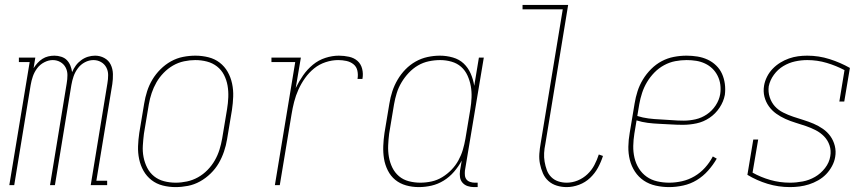

<svg xmlns="http://www.w3.org/2000/svg" viewBox="-20 -755 3540 783"><path d="M18 0 101 -502H57V-520H124L117 -477Q124 -488 133 -498Q142 -508 153 -515Q164 -522 176.5 -525Q189 -528 202 -528Q216 -528 230 -523.5Q244 -519 253 -509.5Q262 -500 267 -487.5Q272 -475 274 -461Q280 -475 289 -487.5Q298 -500 311 -509.5Q324 -519 338.5 -523.5Q353 -528 368 -528Q388 -528 405.5 -518.5Q423 -509 431.5 -491.5Q440 -474 440.5 -453Q441 -432 438 -412L373 -18H417V0H350L418 -415Q421 -432 421 -449Q421 -466 413.5 -480Q406 -494 392 -502Q378 -510 361 -510Q343 -510 326 -501Q309 -492 297.5 -476.5Q286 -461 280 -443.5Q274 -426 271 -408L204 0H184L252 -415Q255 -432 255 -449Q255 -466 247.5 -480Q240 -494 226 -502Q212 -510 195 -510Q178 -510 160.5 -501Q143 -492 131.5 -476.5Q120 -461 114 -443.5Q108 -426 105 -408L38 0Z M696 8Q669 8 643.5 1.5Q618 -5 598 -20.5Q578 -36 565.5 -58Q553 -80 547.5 -106Q542 -132 543 -159Q544 -186 548 -213L568 -333Q572 -358 580 -383Q588 -408 601.5 -430.5Q615 -453 634.5 -472.5Q654 -492 677.5 -505Q701 -518 726.5 -523Q752 -528 777 -528Q804 -528 830 -521.5Q856 -515 876 -499.5Q896 -484 908.5 -462Q921 -440 926.5 -414Q932 -388 931 -361Q930 -334 926 -307L906 -187Q902 -162 893.5 -137Q885 -112 872 -89.5Q859 -67 839 -47.5Q819 -28 795.5 -15Q772 -2 746.5 3Q721 8 696 8ZM697 -10Q719 -10 742.5 -15Q766 -20 787.5 -32Q809 -44 826.5 -62Q844 -80 856 -101Q868 -122 875 -144.5Q882 -167 886 -190L906 -310Q910 -334 911 -358.5Q912 -383 908 -406Q904 -429 893.5 -449.5Q883 -470 865 -484Q847 -498 824 -504Q801 -510 776 -510Q754 -510 730.5 -505Q707 -500 686 -488Q665 -476 647.5 -458Q630 -440 618 -419Q606 -398 598.5 -375.5Q591 -353 587 -330L567 -210Q564 -186 562.5 -161.5Q561 -137 565.5 -114Q570 -91 580.5 -70.5Q591 -50 608.5 -36Q626 -22 649 -16Q672 -10 697 -10Z M1101 0 1184 -502H1087V-520H1207L1186 -396Q1199 -423 1216 -447.5Q1233 -472 1256 -491Q1279 -510 1307 -519Q1335 -528 1362 -528Q1383 -528 1403.5 -523.5Q1424 -519 1438 -506.5Q1452 -494 1457 -474Q1462 -454 1458 -433H1438Q1441 -450 1437.5 -466.5Q1434 -483 1421.5 -493Q1409 -503 1392.5 -506.5Q1376 -510 1359 -510Q1334 -510 1308 -501.5Q1282 -493 1261 -476Q1240 -459 1224 -436.5Q1208 -414 1197 -389.5Q1186 -365 1179.5 -339.5Q1173 -314 1169 -289L1121 0Z M1688 8Q1661 8 1636 1Q1611 -6 1592 -21.5Q1573 -37 1561.5 -60Q1550 -83 1546 -108Q1542 -133 1543 -159.5Q1544 -186 1548 -213L1568 -333Q1572 -358 1580 -382.5Q1588 -407 1601.5 -430Q1615 -453 1633.5 -472Q1652 -491 1675 -504Q1698 -517 1723.5 -522.5Q1749 -528 1774 -528Q1801 -528 1827 -520.5Q1853 -513 1871 -496Q1889 -479 1899.5 -455Q1910 -431 1914 -405L1933 -520H1953L1876 -59Q1875 -49 1876 -39.5Q1877 -30 1882.5 -23Q1888 -16 1897.5 -13Q1907 -10 1916 -10H1928V8H1913Q1900 8 1887.5 4Q1875 0 1866.5 -9.5Q1858 -19 1856 -32Q1854 -45 1856 -59L1863 -100Q1850 -76 1831.5 -54.5Q1813 -33 1789.5 -18.5Q1766 -4 1740 2Q1714 8 1688 8ZM1694 -10Q1717 -10 1740 -15Q1763 -20 1783.5 -32.5Q1804 -45 1821 -62.5Q1838 -80 1849.5 -101Q1861 -122 1867.5 -144Q1874 -166 1878 -189L1898 -309Q1902 -333 1903 -357Q1904 -381 1900 -403.5Q1896 -426 1886.5 -447Q1877 -468 1860.5 -482.5Q1844 -497 1821.5 -503.5Q1799 -510 1775 -510Q1752 -510 1728.5 -505Q1705 -500 1684.5 -488Q1664 -476 1647 -458Q1630 -440 1617.5 -419Q1605 -398 1598 -375.5Q1591 -353 1587 -330L1567 -210Q1564 -186 1563 -162Q1562 -138 1566 -115Q1570 -92 1580 -71.5Q1590 -51 1607 -36.5Q1624 -22 1647 -16Q1670 -10 1694 -10Z M2291 8Q2270 8 2250.5 2Q2231 -4 2216.5 -17Q2202 -30 2194 -48.5Q2186 -67 2182 -87Q2178 -107 2179.5 -128Q2181 -149 2185 -171L2275 -717H2111V-735H2297L2204 -168Q2200 -149 2199 -131Q2198 -113 2201 -95.5Q2204 -78 2210 -61.5Q2216 -45 2228 -33Q2240 -21 2256.5 -15.5Q2273 -10 2291 -10Q2314 -10 2336 -19Q2358 -28 2375.5 -44.5Q2393 -61 2404 -82Q2415 -103 2422 -125L2439 -119Q2431 -94 2418.5 -71Q2406 -48 2386.5 -29.5Q2367 -11 2341.5 -1.5Q2316 8 2291 8Z M2709 8Q2681 8 2654 2Q2627 -4 2605.5 -18.5Q2584 -33 2569.5 -55Q2555 -77 2548.5 -103Q2542 -129 2542.5 -157Q2543 -185 2548 -213L2568 -333Q2572 -358 2580 -383Q2588 -408 2602 -431Q2616 -454 2635.5 -473.5Q2655 -493 2678.5 -505.5Q2702 -518 2728 -523Q2754 -528 2780 -528Q2802 -528 2824 -524.5Q2846 -521 2865.5 -512Q2885 -503 2900.5 -488Q2916 -473 2924.5 -454Q2933 -435 2936 -413Q2939 -391 2936 -368Q2931 -341 2914.5 -316Q2898 -291 2873.5 -274.5Q2849 -258 2821 -252Q2793 -246 2765 -246Q2741 -246 2717.5 -247.5Q2694 -249 2669.5 -250Q2645 -251 2621.5 -254Q2598 -257 2576 -264L2567 -210Q2563 -185 2562.5 -160Q2562 -135 2567.5 -111.5Q2573 -88 2585.5 -68Q2598 -48 2617 -34.5Q2636 -21 2660 -15.5Q2684 -10 2709 -10Q2735 -10 2761.5 -16Q2788 -22 2812 -36Q2836 -50 2855 -71Q2874 -92 2887 -117L2903 -108Q2888 -82 2867.5 -59Q2847 -36 2821.5 -20.5Q2796 -5 2766.5 1.5Q2737 8 2709 8ZM2769 -263Q2792 -263 2816.5 -268.5Q2841 -274 2862.5 -288.5Q2884 -303 2898.5 -325Q2913 -347 2917 -371Q2920 -391 2917.5 -410Q2915 -429 2906.5 -446Q2898 -463 2885 -475.5Q2872 -488 2855 -496Q2838 -504 2819 -507Q2800 -510 2780 -510Q2757 -510 2733.5 -505.5Q2710 -501 2688 -489Q2666 -477 2648.5 -459Q2631 -441 2618.5 -420Q2606 -399 2598.5 -376Q2591 -353 2587 -330L2579 -282Q2601 -275 2624.5 -272Q2648 -269 2672.5 -268Q2697 -267 2720.5 -265Q2744 -263 2769 -263Z M3202 8Q3154 8 3110 -5.5Q3066 -19 3028 -42L3052 -186H3072L3049 -51Q3083 -32 3121.5 -21Q3160 -10 3202 -10Q3227 -10 3253.5 -15Q3280 -20 3303.5 -33.5Q3327 -47 3344.5 -69.5Q3362 -92 3366 -118Q3370 -141 3363 -162Q3356 -183 3341 -198.5Q3326 -214 3306.5 -224Q3287 -234 3266.5 -241Q3246 -248 3224.5 -254.5Q3203 -261 3183 -270Q3163 -279 3145.5 -291.5Q3128 -304 3115.5 -321.5Q3103 -339 3097.5 -360.5Q3092 -382 3096 -406Q3099 -424 3108 -442Q3117 -460 3131 -474.5Q3145 -489 3162 -499.5Q3179 -510 3197.5 -516.5Q3216 -523 3234.5 -525.5Q3253 -528 3272 -528Q3319 -528 3363 -514Q3407 -500 3446 -478L3423 -341H3403L3424 -469Q3390 -487 3351.5 -498.5Q3313 -510 3272 -510Q3247 -510 3222 -504.5Q3197 -499 3174.5 -485.5Q3152 -472 3136 -450Q3120 -428 3115 -403Q3112 -380 3119 -358.5Q3126 -337 3140 -321.5Q3154 -306 3174 -296Q3194 -286 3215 -279Q3236 -272 3257 -265.5Q3278 -259 3298 -250.5Q3318 -242 3336 -229.5Q3354 -217 3366.5 -199.5Q3379 -182 3384.5 -160Q3390 -138 3386 -115Q3383 -96 3373 -77.5Q3363 -59 3349 -44.5Q3335 -30 3316.5 -19.5Q3298 -9 3279 -3Q3260 3 3240.5 5.5Q3221 8 3202 8Z"/></svg>

Font: Iosevka Curly Slab Thin
Style: Italic
Weight: 100
Italic angle: -9°
Monospace: yes
Designer: Belleve Invis
Foundry: Belleve Invis
Version: Version 22.1.2; ttfautohint (v1.8.4)